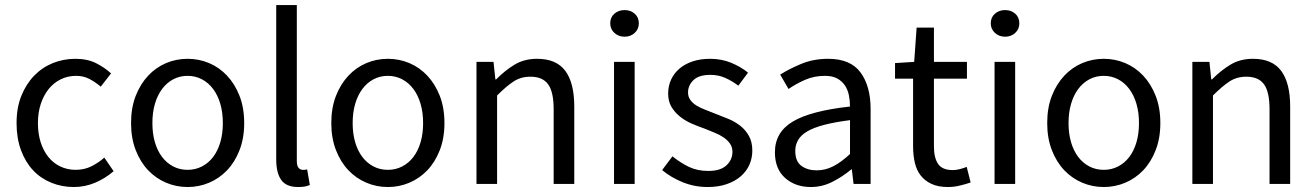

<svg xmlns="http://www.w3.org/2000/svg" viewBox="-20 -732 5230 764"><path d="M45.9 -242.2Q45.9 -303.2 64.9 -350.6Q84 -397.9 116 -430.9Q147.9 -463.9 190.4 -481Q232.9 -498 279.8 -498Q328.1 -498 362.5 -480.5Q397 -462.9 421.9 -439.9L380.9 -387.2Q358.9 -405.8 335.4 -418Q312 -430.2 282.7 -430.2Q250 -430.2 221.9 -416.5Q193.8 -402.8 173.8 -377.9Q153.8 -353 142.3 -318.6Q130.9 -284.2 130.9 -242.2Q130.9 -200.2 141.8 -166Q152.8 -131.8 172.4 -107.4Q191.9 -83 220 -69.6Q248 -56.2 280.8 -56.2Q315.9 -56.2 344.5 -70.6Q373 -85 395 -105L432.1 -50.8Q398.9 -22 358.4 -4.9Q317.9 12.2 273.9 12.2Q226.1 12.2 184.1 -4.9Q142.1 -22 111.6 -54.4Q81.1 -86.9 63.5 -134.5Q45.9 -182.1 45.9 -242.2Z M501.5 -242.2Q501.5 -303.2 520 -350.6Q538.6 -397.9 569.6 -430.9Q600.6 -463.9 641.1 -481Q681.6 -498 726.6 -498Q771.5 -498 812 -481Q852.5 -463.9 883.5 -430.9Q914.6 -397.9 933.1 -350.6Q951.7 -303.2 951.7 -242.2Q951.7 -182.1 933.1 -134.5Q914.6 -86.9 883.5 -54.4Q852.5 -22 812 -4.9Q771.5 12.2 726.6 12.2Q681.6 12.2 641.1 -4.9Q600.6 -22 569.6 -54.4Q538.6 -86.9 520 -134.5Q501.5 -182.1 501.5 -242.2ZM586.4 -242.2Q586.4 -200.2 596.4 -166Q606.4 -131.8 625 -107.4Q643.6 -83 669.4 -69.6Q695.3 -56.2 726.6 -56.2Q757.3 -56.2 783.4 -69.6Q809.6 -83 828.1 -107.4Q846.7 -131.8 856.7 -166Q866.7 -200.2 866.7 -242.2Q866.7 -284.2 856.7 -318.6Q846.7 -353 828.1 -377.9Q809.6 -402.8 783.4 -416.5Q757.3 -430.2 726.6 -430.2Q695.3 -430.2 669.4 -416.5Q643.6 -402.8 625 -377.9Q606.4 -353 596.4 -318.6Q586.4 -284.2 586.4 -242.2Z M1079.1 -711.9H1161.1V-91.8Q1161.1 -71.8 1168.2 -64Q1175.3 -56.2 1184.1 -56.2Q1188 -56.2 1191.7 -56.2Q1195.3 -56.2 1202.1 -58.1L1212.9 3.9Q1205.1 7.8 1194.1 10Q1183.1 12.2 1166 12.2Q1119.1 12.2 1099.1 -15.9Q1079.1 -43.9 1079.1 -98.1Z M1298.3 -242.2Q1298.3 -303.2 1316.9 -350.6Q1335.4 -397.9 1366.5 -430.9Q1397.5 -463.9 1438 -481Q1478.5 -498 1523.4 -498Q1568.4 -498 1608.9 -481Q1649.4 -463.9 1680.4 -430.9Q1711.4 -397.9 1730 -350.6Q1748.5 -303.2 1748.5 -242.2Q1748.5 -182.1 1730 -134.5Q1711.4 -86.9 1680.4 -54.4Q1649.4 -22 1608.9 -4.9Q1568.4 12.2 1523.4 12.2Q1478.5 12.2 1438 -4.9Q1397.5 -22 1366.5 -54.4Q1335.4 -86.9 1316.9 -134.5Q1298.3 -182.1 1298.3 -242.2ZM1383.3 -242.2Q1383.3 -200.2 1393.3 -166Q1403.3 -131.8 1421.9 -107.4Q1440.4 -83 1466.3 -69.6Q1492.2 -56.2 1523.4 -56.2Q1554.2 -56.2 1580.3 -69.6Q1606.4 -83 1625 -107.4Q1643.6 -131.8 1653.6 -166Q1663.6 -200.2 1663.6 -242.2Q1663.6 -284.2 1653.6 -318.6Q1643.6 -353 1625 -377.9Q1606.4 -402.8 1580.3 -416.5Q1554.2 -430.2 1523.4 -430.2Q1492.2 -430.2 1466.3 -416.5Q1440.4 -402.8 1421.9 -377.9Q1403.3 -353 1393.3 -318.6Q1383.3 -284.2 1383.3 -242.2Z M1876 -485.8H1943.8L1951.2 -416H1954.1Q1988.8 -451.2 2027.3 -474.6Q2065.9 -498 2117.2 -498Q2193.8 -498 2229.5 -450Q2265.1 -401.9 2265.1 -308.1V0H2183.1V-296.9Q2183.1 -366.2 2161.1 -396.5Q2139.2 -426.8 2090.8 -426.8Q2052.7 -426.8 2023.9 -408Q1995.1 -389.2 1958 -352.1V0H1876Z M2465.3 -585.9Q2441.4 -585.9 2424.8 -601.1Q2408.2 -616.2 2408.2 -639.2Q2408.2 -663.1 2424.8 -677.5Q2441.4 -691.9 2465.3 -691.9Q2489.3 -691.9 2505.6 -677.5Q2522 -663.1 2522 -639.2Q2522 -616.2 2505.6 -601.1Q2489.3 -585.9 2465.3 -585.9ZM2423.3 -485.8H2505.4V0H2423.3Z M2655.8 -109.9Q2688 -84 2721.4 -67.9Q2754.9 -51.8 2798.8 -51.8Q2846.7 -51.8 2870.6 -74Q2894.5 -96.2 2894.5 -127.9Q2894.5 -147 2884.5 -160.9Q2874.5 -174.8 2859.1 -185.3Q2843.8 -195.8 2823.7 -203.9Q2803.7 -211.9 2783.7 -220.2Q2757.8 -229 2731.7 -240.5Q2705.6 -252 2685.1 -268.6Q2664.6 -285.2 2651.6 -307.1Q2638.7 -329.1 2638.7 -359.9Q2638.7 -389.2 2650.1 -414.6Q2661.6 -439.9 2683.1 -458.5Q2704.6 -477.1 2735.6 -487.5Q2766.6 -498 2805.7 -498Q2851.6 -498 2890.1 -481.9Q2928.7 -465.8 2956.5 -442.9L2918 -391.1Q2892.6 -410.2 2865.7 -422.1Q2838.9 -434.1 2806.6 -434.1Q2760.7 -434.1 2739.3 -413.1Q2717.8 -392.1 2717.8 -363.8Q2717.8 -347.2 2726.8 -334.5Q2735.8 -321.8 2750.7 -312.5Q2765.6 -303.2 2785.2 -295.7Q2804.7 -288.1 2825.7 -279.8Q2851.6 -270 2878.2 -259Q2904.8 -248 2925.8 -231.4Q2946.8 -214.8 2960.2 -190.9Q2973.6 -167 2973.6 -132.8Q2973.6 -103 2962.2 -76.9Q2950.7 -50.8 2928.2 -31Q2905.8 -11.2 2872.3 0.5Q2838.9 12.2 2795.9 12.2Q2743.7 12.2 2696.8 -6.8Q2649.9 -25.9 2614.7 -55.2Z M3063.5 -126Q3063.5 -206.1 3135 -248.5Q3206.5 -291 3362.3 -308.1Q3362.3 -331.1 3357.9 -353Q3353.5 -375 3342 -392.1Q3330.6 -409.2 3311.5 -419.7Q3292.5 -430.2 3262.7 -430.2Q3219.2 -430.2 3182.9 -414.1Q3146.5 -397.9 3117.7 -377.9L3084.5 -435.1Q3118.7 -457 3167.5 -477.5Q3216.3 -498 3275.4 -498Q3364.3 -498 3404.3 -443.6Q3444.3 -389.2 3444.3 -297.9V0H3376.5L3369.6 -58.1H3367.7Q3332.5 -28.8 3292 -8.3Q3251.5 12.2 3206.5 12.2Q3144.5 12.2 3104 -23.9Q3063.5 -60.1 3063.5 -126ZM3144.5 -131.8Q3144.5 -89.8 3168.9 -72Q3193.4 -54.2 3229.5 -54.2Q3264.6 -54.2 3296.1 -70.6Q3327.6 -86.9 3362.3 -119.1V-253.9Q3301.3 -246.1 3259.3 -235.1Q3217.3 -224.1 3191.9 -209Q3166.5 -193.8 3155.5 -174.3Q3144.5 -154.8 3144.5 -131.8Z M3613.3 -418.9H3541.5V-481L3617.7 -485.8L3627.4 -622.1H3696.3V-485.8H3827.6V-418.9H3696.3V-148.9Q3696.3 -104 3712.9 -79.6Q3729.5 -55.2 3771.5 -55.2Q3784.7 -55.2 3799.6 -59.1Q3814.5 -63 3826.7 -67.9L3842.3 -5.9Q3822.3 1 3798.8 6.6Q3775.4 12.2 3752.4 12.2Q3713.4 12.2 3687 0Q3660.6 -12.2 3644 -33.2Q3627.4 -54.2 3620.4 -84Q3613.3 -113.8 3613.3 -149.9Z M3979.5 -585.9Q3955.6 -585.9 3939 -601.1Q3922.4 -616.2 3922.4 -639.2Q3922.4 -663.1 3939 -677.5Q3955.6 -691.9 3979.5 -691.9Q4003.4 -691.9 4019.8 -677.5Q4036.1 -663.1 4036.1 -639.2Q4036.1 -616.2 4019.8 -601.1Q4003.4 -585.9 3979.5 -585.9ZM3937.5 -485.8H4019.5V0H3937.5Z M4147 -242.2Q4147 -303.2 4165.5 -350.6Q4184.1 -397.9 4215.1 -430.9Q4246.1 -463.9 4286.6 -481Q4327.1 -498 4372.1 -498Q4417 -498 4457.5 -481Q4498 -463.9 4529.1 -430.9Q4560.1 -397.9 4578.6 -350.6Q4597.2 -303.2 4597.2 -242.2Q4597.2 -182.1 4578.6 -134.5Q4560.1 -86.9 4529.1 -54.4Q4498 -22 4457.5 -4.9Q4417 12.2 4372.1 12.2Q4327.1 12.2 4286.6 -4.9Q4246.1 -22 4215.1 -54.4Q4184.1 -86.9 4165.5 -134.5Q4147 -182.1 4147 -242.2ZM4231.9 -242.2Q4231.9 -200.2 4241.9 -166Q4252 -131.8 4270.5 -107.4Q4289.1 -83 4314.9 -69.6Q4340.8 -56.2 4372.1 -56.2Q4402.8 -56.2 4429 -69.6Q4455.1 -83 4473.6 -107.4Q4492.2 -131.8 4502.2 -166Q4512.2 -200.2 4512.2 -242.2Q4512.2 -284.2 4502.2 -318.6Q4492.2 -353 4473.6 -377.9Q4455.1 -402.8 4429 -416.5Q4402.8 -430.2 4372.1 -430.2Q4340.8 -430.2 4314.9 -416.5Q4289.1 -402.8 4270.5 -377.9Q4252 -353 4241.9 -318.6Q4231.9 -284.2 4231.9 -242.2Z M4724.6 -485.8H4792.5L4799.8 -416H4802.7Q4837.4 -451.2 4876 -474.6Q4914.6 -498 4965.8 -498Q5042.5 -498 5078.1 -450Q5113.8 -401.9 5113.8 -308.1V0H5031.7V-296.9Q5031.7 -366.2 5009.8 -396.5Q4987.8 -426.8 4939.5 -426.8Q4901.4 -426.8 4872.6 -408Q4843.8 -389.2 4806.6 -352.1V0H4724.6Z"/></svg>

Font: Pyidaungsu
Style: Regular
Weight: 400
Designer: Sun Tun
Foundry: MCF
Version: Version 2.053; ttfautohint (v1.8.2)